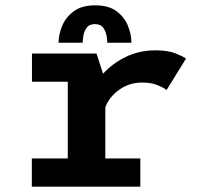

<svg xmlns="http://www.w3.org/2000/svg" viewBox="-20 -701 750 721"><path d="M375.5 -106H507V0H99.5V-106H234.5V-394H100V-500H342.5L367 -424Q401.5 -462.5 452.2 -487.2Q503 -512 564 -512Q610.5 -512 639.2 -500.5Q668 -489 678.5 -481L605.5 -363Q592.5 -373 569.5 -382Q546.5 -391 514 -391Q465.5 -391 427.8 -364Q390 -337 375.5 -298.5ZM200 -540.5Q200 -571.5 213.5 -604Q227 -636.5 257.2 -658.8Q287.5 -681 337.5 -681Q388 -681 417.8 -658.8Q447.5 -636.5 460.5 -604Q473.5 -571.5 473.5 -540.5H383Q383 -547.5 380.5 -564.5Q378 -581.5 368.2 -596Q358.5 -610.5 336.5 -610.5Q314.5 -610.5 304.8 -596Q295 -581.5 292.8 -564.8Q290.5 -548 290.5 -540.5Z"/></svg>

Font: League Mono SemiBold
Style: Regular
Weight: 600
Width: 6
Designer: Tyler Finck
Foundry: The League of Moveable Type / Tyler Finck
Version: Version 2.300;RELEASE